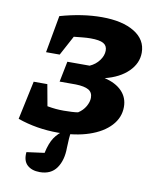

<svg xmlns="http://www.w3.org/2000/svg" viewBox="-84 -608 714 873"><g transform="rotate(10 273.5 -171.5)"><path d="M23 -22 61 -200H124L142 -101Q165 -97 182 -95.5Q199 -94 218 -94Q235 -94 254.5 -95Q274 -96 284 -98Q306 -112 318 -133Q330 -154 330 -173Q330 -198 311 -209Q292 -220 252 -221H177L196 -316H299Q326 -328 342.5 -350.5Q359 -373 359 -396Q359 -419 341 -429Q323 -439 282 -439Q265 -439 245 -437Q225 -435 205 -433L156 -342H93L124 -514Q226 -543 316 -543Q411 -543 466.5 -509Q522 -475 522 -415Q522 -366 483 -327.5Q444 -289 376 -272Q428 -260 456.5 -230.5Q485 -201 485 -158Q485 -109 450 -71Q415 -33 352.5 -12Q290 9 210 9Q111 9 23 -22ZM159 200Q122 200 101 180.5Q80 161 84 121L166 110Q176 64 193 38.5Q210 13 242 -9H269Q265 10 264 27.5Q263 45 262 69Q262 127 236.5 163.5Q211 200 159 200Z"/></g></svg>

Font: Piazzolla SC
Style: Bold Italic
Weight: 700
Italic angle: -11.3°
Designer: Juan Pablo del Peral
Foundry: Huerta Tipografica
Version: Version 1.330